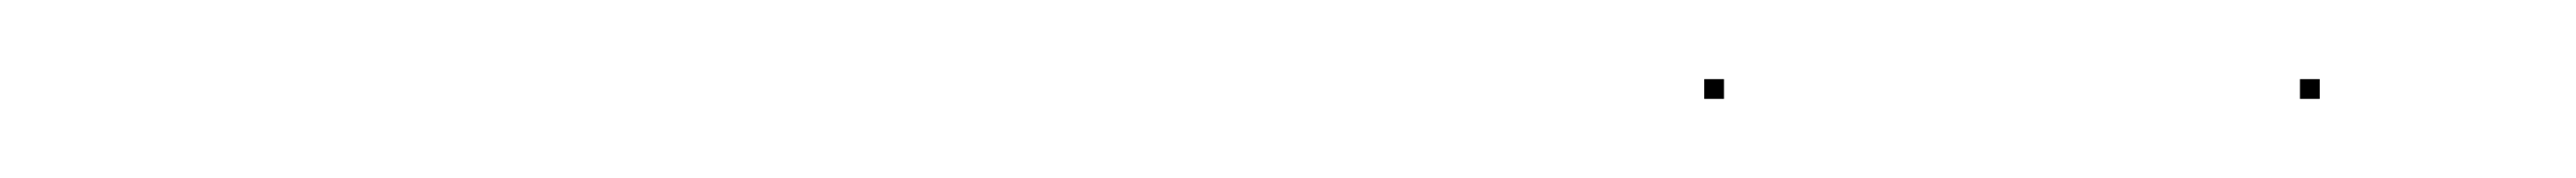

<svg xmlns="http://www.w3.org/2000/svg" viewBox="-20 -563 653 45"><path d="M412 -538V-543H417V-538ZM563 -538V-543H568V-538Z"/></svg>

Font: FRB American Cursive Just Beginnings
Style: Italic
Weight: 400
Italic angle: -25°
Version: Version 2.0;Modular Font Editor K font №1